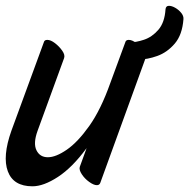

<svg xmlns="http://www.w3.org/2000/svg" viewBox="-28 -614 664 674"><path d="M483 -410 324 28Q321 36 312 36Q301 36 285 24.5Q269 13 259 -2.5Q249 -18 252 -28L276 -94Q226 -26 175.5 7Q125 40 86 40Q19 40 -0.5 -12.5Q-20 -65 12 -155L126 -466Q128 -474 138 -474Q150 -474 165 -462.5Q180 -451 190.5 -436Q201 -421 197 -410L104 -155Q88 -111 100 -86.5Q112 -62 140 -62Q168 -62 206.5 -88.5Q245 -115 285.5 -172Q326 -229 359 -322L412 -466Q414 -474 424 -474Q436 -474 451 -462.5Q466 -451 476.5 -436Q487 -421 483 -410ZM425 -465Q449 -465 477.5 -474.5Q506 -484 528 -509.5Q550 -535 553 -581Q554 -593 564 -593.5Q574 -594 586.5 -587Q599 -580 608 -569Q617 -558 616 -547Q612 -492 585.5 -461Q559 -430 524 -417.5Q489 -405 458 -405Q446 -405 434.5 -414Q423 -423 416 -435Q409 -447 410 -456Q411 -465 425 -465Z"/></svg>

Font: Story Script
Style: Regular
Weight: 400
Designer: Lana Roulhac, Ben Buysse
Version: Version 1.000; ttfautohint (v1.8.4.7-5d5b)